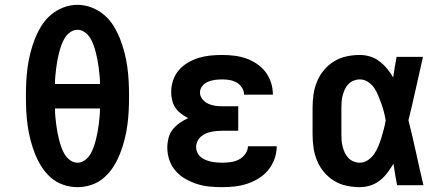

<svg xmlns="http://www.w3.org/2000/svg" viewBox="-20 -765 1840 793"><path d="M300 8Q270 8 241 -2Q212 -12 189.5 -32Q167 -52 151 -77.5Q135 -103 124 -131Q113 -159 105.5 -188.5Q98 -218 94 -247.5Q90 -277 88.5 -307Q87 -337 87 -368Q87 -398 88.5 -428Q90 -458 94 -487.5Q98 -517 105.5 -546.5Q113 -576 124 -604Q135 -632 151 -658Q167 -684 190 -703.5Q213 -723 241.5 -734Q270 -745 300 -745Q330 -745 358.5 -734Q387 -723 410 -703.5Q433 -684 449 -658Q465 -632 476 -604Q487 -576 494.5 -546.5Q502 -517 506 -487.5Q510 -458 511.5 -428Q513 -398 513 -367Q513 -337 511.5 -307Q510 -277 506 -247.5Q502 -218 494.5 -188.5Q487 -159 476 -131Q465 -103 449 -77.5Q433 -52 410.5 -32Q388 -12 359 -2Q330 8 300 8ZM207 -418H393Q393 -434 391.5 -450.5Q390 -467 388 -483Q386 -499 383 -515.5Q380 -532 376 -547.5Q372 -563 366.5 -578.5Q361 -594 352.5 -608Q344 -622 330 -632Q316 -642 300 -642Q284 -642 270 -632Q256 -622 247.5 -608Q239 -594 233.5 -578.5Q228 -563 224 -547.5Q220 -532 217 -515.5Q214 -499 212 -483Q210 -467 208.5 -450.5Q207 -434 207 -418ZM300 -93Q316 -93 330 -103Q344 -113 352.5 -127Q361 -141 366.5 -156.5Q372 -172 376 -187.5Q380 -203 383 -219.5Q386 -236 388 -252Q390 -268 391.5 -284.5Q393 -301 393 -317H207Q207 -301 208.5 -284.5Q210 -268 212 -252Q214 -236 217 -219.5Q220 -203 224 -187.5Q228 -172 233.5 -156.5Q239 -141 247.5 -127Q256 -113 270 -103Q284 -93 300 -93Z M898 8Q871 8 845 5.5Q819 3 794 -5Q769 -13 746 -26Q723 -39 705.5 -59Q688 -79 679.5 -104Q671 -129 671 -155Q671 -175 676 -195Q681 -215 693.5 -230.5Q706 -246 722.5 -257.5Q739 -269 757 -277Q742 -285 728 -295.5Q714 -306 704.5 -320Q695 -334 691 -351Q687 -368 687 -385Q687 -410 695 -433.5Q703 -457 719 -475.5Q735 -494 756.5 -506.5Q778 -519 801 -526Q824 -533 848.5 -535.5Q873 -538 897 -538Q922 -538 947 -535Q972 -532 995.5 -524Q1019 -516 1040 -502Q1061 -488 1076 -468.5Q1091 -449 1099 -425Q1107 -401 1107 -376Q1107 -376 1107 -375.5Q1107 -375 1107 -374H988Q988 -375 988 -375Q988 -375 988 -375Q988 -390 979 -403.5Q970 -417 956.5 -424.5Q943 -432 928 -434.5Q913 -437 897 -437Q882 -437 867.5 -435Q853 -433 839.5 -427.5Q826 -422 816 -410Q806 -398 806 -383Q806 -368 816 -355.5Q826 -343 840 -336.5Q854 -330 869.5 -328Q885 -326 900 -326H964V-225H900Q888 -225 876 -224Q864 -223 852 -220.5Q840 -218 829 -213Q818 -208 809 -200Q800 -192 795 -180.5Q790 -169 790 -157Q790 -146 795 -135Q800 -124 809 -116.5Q818 -109 829 -104.5Q840 -100 851.5 -97.5Q863 -95 874.5 -94Q886 -93 898 -93Q915 -93 933 -95.5Q951 -98 966.5 -106Q982 -114 993 -129Q1004 -144 1004 -161H1123Q1123 -135 1114 -109.5Q1105 -84 1088.5 -63.5Q1072 -43 1049.5 -29Q1027 -15 1002 -6.5Q977 2 950.5 5Q924 8 898 8Z M1466 8Q1438 8 1410.5 2Q1383 -4 1359.5 -18.5Q1336 -33 1318 -54.5Q1300 -76 1289.5 -101.5Q1279 -127 1275 -154.5Q1271 -182 1271 -210V-320Q1271 -348 1275 -375.5Q1279 -403 1289.5 -428.5Q1300 -454 1318 -475.5Q1336 -497 1359.5 -511.5Q1383 -526 1410.5 -532Q1438 -538 1466 -538Q1488 -538 1509 -531.5Q1530 -525 1547.5 -511.5Q1565 -498 1579 -481Q1593 -464 1604 -445Q1607 -466 1610.5 -487.5Q1614 -509 1618 -530H1727Q1712 -465 1697.5 -399Q1683 -333 1667 -268Q1684 -201 1698.5 -134Q1713 -67 1729 0H1620Q1616 -22 1612 -44.5Q1608 -67 1605 -89Q1594 -70 1580.5 -52Q1567 -34 1549.5 -20Q1532 -6 1510 1Q1488 8 1466 8ZM1466 -93Q1484 -93 1500 -104Q1516 -115 1526 -130Q1536 -145 1543 -162Q1550 -179 1555.5 -197Q1561 -215 1565.5 -232.5Q1570 -250 1573 -268Q1570 -286 1565.5 -303Q1561 -320 1555 -337Q1549 -354 1542 -371Q1535 -388 1525 -402.5Q1515 -417 1499.5 -427Q1484 -437 1466 -437Q1453 -437 1440.5 -432Q1428 -427 1419 -417.5Q1410 -408 1404.5 -396.5Q1399 -385 1395.5 -372Q1392 -359 1391 -346Q1390 -333 1390 -320V-210Q1390 -197 1391 -184Q1392 -171 1395.5 -158Q1399 -145 1404.5 -133.5Q1410 -122 1419 -112.5Q1428 -103 1440.5 -98Q1453 -93 1466 -93Z"/></svg>

Font: Iosevka Curly Slab Extended
Style: Bold
Weight: 700
Width: 7
Monospace: yes
Designer: Belleve Invis
Foundry: Belleve Invis
Version: Version 11.1.0; ttfautohint (v1.8.3)